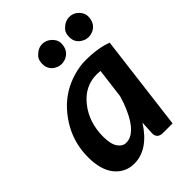

<svg xmlns="http://www.w3.org/2000/svg" viewBox="-212 -831 941 941"><g transform="rotate(-45 258.5 -360.0)"><path d="M142.6 -193.8Q142.6 -143.1 159.7 -118.2Q176.8 -93.3 201.7 -93.3Q266.6 -93.3 315.9 -204.6Q331.1 -238.3 341.8 -276.4L361.3 -431.6Q347.7 -433.1 336.4 -433.1Q253.4 -433.1 198.2 -363.3Q142.6 -293.5 142.6 -193.8ZM19 -175.3Q19 -312 114.3 -417Q174.3 -482.4 262.2 -507.8Q305.7 -520.5 346.7 -520.5Q432.1 -520.5 491.2 -497.6L429.2 0H363.8Q323.7 0 323.7 -37.1L327.6 -106.9Q254.4 7.3 157.7 7.3Q96.7 7.3 57.6 -40Q19 -87.4 19 -175.3ZM507.8 -665Q507.8 -613.3 465.8 -595.2Q453.1 -589.8 438.5 -589.8Q423.8 -589.8 412.1 -595.2Q370.1 -613.3 370.1 -657.2Q370.1 -685.5 384.8 -700.7Q410.2 -727.1 439.5 -727.1Q468.3 -727.5 488.3 -707Q507.8 -686.5 507.8 -665ZM321.3 -665Q321.3 -613.3 278.3 -595.2Q265.6 -589.8 251.5 -589.8Q237.3 -589.8 225.1 -595.2Q183.6 -613.3 183.6 -657.2Q183.6 -685.5 198.2 -700.7Q223.6 -727.1 252 -727.1Q280.3 -727.1 300.8 -707Q321.3 -687 321.3 -665Z"/></g></svg>

Font: Lato-BoldItalic
Style: Bold Italic
Weight: 700
Italic angle: -7°
Designer: Lukasz Dziedzic
Foundry: tyPoland Lukasz Dziedzic
Version: Version 1.104; Western+Polish opensource